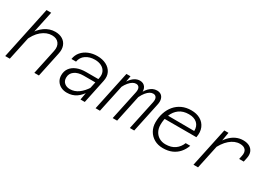

<svg xmlns="http://www.w3.org/2000/svg" viewBox="4 -1522 3241 2324"><g transform="rotate(30 1625.0 -360.0)"><path d="M441 0 515 -348Q530 -417 498.5 -459Q467 -501 401 -501Q327 -501 259 -445Q191 -389 147 -278L155 -377Q200 -463 268 -510.5Q336 -558 414 -558Q475 -558 517 -532Q559 -506 576 -459Q593 -412 579 -349L505 0ZM34 0 189 -732H254L98 0Z M1086 0 1111 -142 1153 -338Q1164 -390 1146.5 -427.5Q1129 -465 1090 -485Q1051 -505 999 -505Q925 -505 873 -469.5Q821 -434 810 -370H746Q755 -429 791 -471Q827 -513 882 -535.5Q937 -558 1003 -558Q1074 -558 1127.5 -530.5Q1181 -503 1206 -453Q1231 -403 1216 -334L1146 0ZM900 12Q853 12 816.5 -6.5Q780 -25 758.5 -59Q737 -93 737 -139Q737 -196 767 -237Q797 -278 851 -300Q905 -322 977 -322H1162L1151 -269H974Q896 -269 849.5 -235Q803 -201 803 -143Q803 -96 833.5 -70Q864 -44 910 -44Q976 -44 1030.5 -84.5Q1085 -125 1127 -193V-135Q1087 -65 1031 -26.5Q975 12 900 12Z M1776 0 1863 -408Q1873 -453 1859.5 -477.5Q1846 -502 1814 -502Q1768 -502 1722 -446.5Q1676 -391 1642 -281L1653 -372Q1681 -462 1729.5 -510Q1778 -558 1835 -558Q1871 -558 1894 -541Q1917 -524 1926 -491Q1935 -458 1924 -410L1837 0ZM1297 0 1413 -546H1470L1451 -436L1358 0ZM1536 0 1623 -408Q1633 -454 1619.5 -478Q1606 -502 1575 -502Q1529 -502 1481 -446Q1433 -390 1400 -281L1415 -373Q1434 -433 1462.5 -474Q1491 -515 1525.5 -536.5Q1560 -558 1597 -558Q1649 -558 1674.5 -519Q1700 -480 1685 -410L1598 0Z M2242 12Q2173 12 2121 -17.5Q2069 -47 2039.5 -99Q2010 -151 2010 -215Q2010 -288 2031 -350.5Q2052 -413 2091.5 -459.5Q2131 -506 2187.5 -532Q2244 -558 2316 -558Q2390 -558 2443 -527.5Q2496 -497 2520 -440.5Q2544 -384 2529 -306H2073L2084 -360L2469 -358Q2471 -425 2430 -463.5Q2389 -502 2313 -502Q2233 -502 2180.5 -463.5Q2128 -425 2102.5 -360.5Q2077 -296 2077 -219Q2077 -168 2098.5 -128Q2120 -88 2158.5 -66Q2197 -44 2246 -44Q2326 -44 2377.5 -80.5Q2429 -117 2453 -179H2517Q2496 -120 2458 -77Q2420 -34 2366.5 -11Q2313 12 2242 12Z M3109 -337 3120 -389Q3131 -442 3107 -471.5Q3083 -501 3028 -501Q2955 -501 2888.5 -443.5Q2822 -386 2774 -277L2778 -360Q2811 -425 2851.5 -469Q2892 -513 2940 -535.5Q2988 -558 3041 -558Q3094 -558 3130 -538Q3166 -518 3181 -480Q3196 -442 3184 -389L3173 -337ZM2665 0 2781 -546H2839L2815 -404L2729 0Z"/></g></svg>

Font: Azeret Mono ExtraLight
Style: Italic
Weight: 250
Italic angle: -12°
Designer: Martin Vácha
Foundry: Displaay
Version: Version 1.002